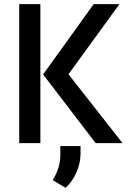

<svg xmlns="http://www.w3.org/2000/svg" viewBox="-20 -694 639 931"><path d="M73.2 0H175.8V-673.8H73.2ZM312 -334 559.1 -673.8H434.1L189 -333L443.8 0H574.2ZM297.9 216.8Q329.6 189 349.9 143.6Q370.1 98.1 370.6 52.7V14.2H272.5V63Q271 123 235.4 179.2Z"/></svg>

Font: FAU Chimera Medium
Style: Regular
Weight: 500
Version: Version 1.002;hotconv 1.0.117;makeotfexe 2.5.65602